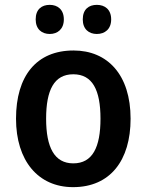

<svg xmlns="http://www.w3.org/2000/svg" viewBox="-20 -761 604 791"><path d="M127 -681C127 -641 152 -621 185 -621C217 -621 243 -641 243 -681C243 -722 217 -741 185 -741C152 -741 127 -723 127 -681ZM321 -681C321 -641 346 -621 379 -621C412 -621 438 -641 438 -681C438 -722 412 -741 379 -741C346 -741 321 -723 321 -681ZM518 -272C518 -453 423 -553 283 -553C130 -553 46 -448 46 -272C46 -99 137 10 281 10C434 10 518 -100 518 -272ZM170 -272C170 -390 203 -455 282 -455C361 -455 394 -390 394 -272C394 -154 361 -88 282 -88C204 -88 170 -154 170 -272Z"/></svg>

Font: Noto Sans Myanmar UI SemiCondensed SemiBold
Style: Regular
Weight: 600
Width: 4
Designer: Monotype Design Team
Foundry: Monotype Imaging Inc.
Version: Version 2.103